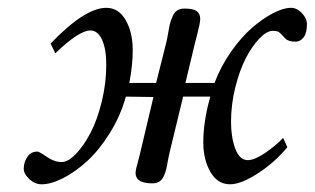

<svg xmlns="http://www.w3.org/2000/svg" viewBox="-20 -461 808 493"><path d="M408.2 -356.9Q409.7 -363.8 412.4 -379.4Q415 -395 417.2 -402.8Q419.4 -410.6 423.8 -420.4Q428.2 -430.2 435.8 -434.6Q443.4 -439 454.1 -439Q476.1 -439 485.1 -432.4Q494.1 -425.8 494.1 -412.1Q494.1 -406.7 491.9 -396.2Q489.7 -385.7 486.3 -372.1L481 -352.1L456.1 -248H530.8Q546.9 -290.5 573 -327.9Q599.1 -365.2 626.7 -389.2Q654.3 -413.1 680.9 -427Q707.5 -440.9 727.1 -440.9Q742.2 -440.9 755.1 -427.5Q768.1 -414.1 768.1 -398.9Q768.1 -376 759.5 -365Q751 -354 738.8 -354Q720.7 -354 712.9 -361.8Q700.2 -376 695.6 -378.9Q690.9 -381.8 680.2 -381.8Q665 -381.8 646.2 -362.3Q627.4 -342.8 611.3 -311.8Q595.2 -280.8 584.2 -236.6Q573.2 -192.4 573.2 -147.9Q573.2 -108.4 584.2 -79.1Q595.2 -49.8 616.2 -49.8Q633.3 -49.8 660.2 -67.9Q687 -85.9 707 -106.9L717.8 -83Q685.1 -43.5 641.8 -15.6Q598.6 12.2 570.8 12.2Q538.6 12.2 520.3 -19.5Q502 -51.3 502 -95.2Q502 -149.9 520 -212.9H450.2L416 -71.8Q414.1 -63 411.1 -48.8Q408.7 -34.2 406.7 -26.1Q404.8 -18.1 400.4 -8.5Q396 1 388.9 5.4Q381.8 9.8 371.1 9.8Q328.1 9.8 328.1 -17.1Q328.1 -21.5 330.1 -30Q332 -38.6 335.9 -52.2L340.8 -71.8L374 -211.9L303.2 -212.9Q289.1 -162.6 261.7 -118.9Q234.4 -75.2 203.9 -47.4Q173.3 -19.5 142.3 -3.7Q111.3 12.2 86.9 12.2Q69.8 12.2 55.4 -1Q41 -14.2 41 -27.8Q41 -44.9 50.3 -58.3Q59.6 -71.8 76.2 -71.8Q80.6 -71.8 100.1 -58.3Q119.6 -44.9 138.2 -44.9Q154.8 -44.9 174.8 -65.7Q194.8 -86.4 212.2 -119.4Q229.5 -152.3 241.2 -199.7Q252.9 -247.1 252.9 -294.9Q252.9 -334.5 242.2 -358.6Q231.4 -382.8 211.9 -382.8Q183.1 -382.8 122.1 -324.2L109.9 -349.1Q197.8 -440.9 252.9 -440.9Q284.7 -440.9 302.7 -409.4Q320.8 -377.9 320.8 -332Q320.8 -293 312 -248H380.9Z"/></svg>

Font: Linux Libertine G
Style: Italic
Weight: 400
Italic angle: -12°
Designer: Philipp H. Poll
Foundry: Philipp H. Poll
Version: Version 5.1.3